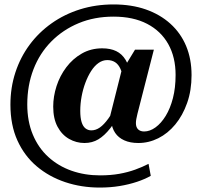

<svg xmlns="http://www.w3.org/2000/svg" viewBox="-20 -693 907 866"><path d="M430 153Q347 153 274 128.5Q201 104 145.5 57Q90 10 58.5 -59.5Q27 -129 27 -221Q27 -298 49.5 -366.5Q72 -435 113.5 -491Q155 -547 213 -588Q271 -629 341.5 -651Q412 -673 492 -673Q573 -673 637.5 -650.5Q702 -628 748.5 -586Q795 -544 819.5 -485.5Q844 -427 844 -354Q844 -285 824 -228.5Q804 -172 770.5 -131.5Q737 -91 694 -69.5Q651 -48 604 -48Q567 -48 540.5 -60Q514 -72 499.5 -93.5Q485 -115 482 -144L471 -147L532 -389L544 -395L589 -469H674L600 -180Q597 -167 595 -157Q593 -147 593 -138Q593 -119 603 -109.5Q613 -100 630 -100Q656 -100 681.5 -118.5Q707 -137 727.5 -170.5Q748 -204 760 -250.5Q772 -297 772 -355Q772 -435 739 -494Q706 -553 643.5 -585.5Q581 -618 492 -618Q406 -618 335 -588.5Q264 -559 211.5 -506Q159 -453 131 -380.5Q103 -308 103 -222Q103 -146 128 -86Q153 -26 198 15Q243 56 302.5 77Q362 98 431 98Q479 98 518 91Q557 84 590 72Q623 60 650 46L660 100Q634 115 598 127Q562 139 520 146Q478 153 430 153ZM361 -48Q324 -48 291.5 -66.5Q259 -85 239.5 -121.5Q220 -158 220 -212Q220 -258 235 -304.5Q250 -351 279 -389.5Q308 -428 349 -451.5Q390 -475 441 -475Q478 -475 504 -462.5Q530 -450 546.5 -423Q563 -396 570 -352L538 -326Q533 -361 523.5 -382Q514 -403 499 -412.5Q484 -422 464 -422Q443 -422 424.5 -409Q406 -396 391 -372.5Q376 -349 365 -319.5Q354 -290 348 -257.5Q342 -225 342 -193Q342 -162 348 -142.5Q354 -123 365.5 -114Q377 -105 392 -105Q412 -105 430.5 -118Q449 -131 468.5 -158Q488 -185 508 -226L531 -196Q503 -147 477 -114Q451 -81 423.5 -64.5Q396 -48 361 -48Z"/></svg>

Font: Roboto Serif 72pt SemiCondensed SemiBold
Style: Italic
Weight: 600
Width: 4
Italic angle: -10°
Designer: Greg Gazdowicz
Foundry: Commercial Type
Version: Version 1.008